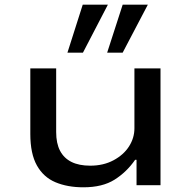

<svg xmlns="http://www.w3.org/2000/svg" viewBox="-20 -788 813 817"><path d="M335 9Q267 9 216 -12.5Q165 -34 137 -84Q109 -134 109 -218V-497H219V-226Q219 -178 235.5 -146.5Q252 -115 284 -99Q316 -83 364 -83Q420 -83 463 -106Q506 -129 529 -165Q552 -201 552 -242V-497H663V0H561V-108H555Q519 -56 467.5 -23.5Q416 9 335 9ZM436 -564 502 -768H609L502 -564ZM267 -564 332 -768H439L333 -564Z"/></svg>

Font: Nunito Sans 7pt Expanded Medium
Style: Regular
Weight: 500
Width: 7
Designer: Vernon Adams
Foundry: Vernon Adams
Version: Version 3.101;gftools[0.9.27]